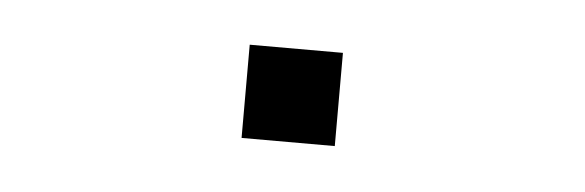

<svg xmlns="http://www.w3.org/2000/svg" viewBox="-24 -320 481 158"><g transform="rotate(5 216.5 -241.5)"><path d="M178 -280H255V-203H178Z"/></g></svg>

Font: Noto Sans Syriac Eastern ExtraLight
Style: Regular
Weight: 250
Designer: Patrick Giasson and the Monotype Design Team
Foundry: Monotype Imaging Inc.
Version: Version 3.001